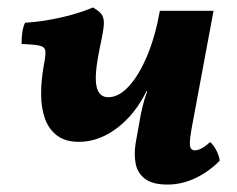

<svg xmlns="http://www.w3.org/2000/svg" viewBox="-20 -487 636 516"><path d="M430 9Q389.4 9 369.2 -6.8Q349 -22.6 344.4 -48.2Q339.8 -73.7 344.8 -103.7L358.2 -178.2Q362.7 -200.4 368.2 -219.4Q373.7 -238.3 379.6 -249.3H377.2Q356.1 -203.9 326.2 -171.7Q296.3 -139.5 262 -122.6Q227.6 -105.8 192.1 -105.8Q156 -105.8 133.8 -122.4Q111.6 -138.9 101.1 -167.5Q90.7 -196.1 90.5 -232.6Q90.3 -269.1 97.3 -309.3Q102.8 -336.7 102 -348.6Q101.2 -360.6 87.2 -364.1Q73.2 -367.6 38.1 -368.7Q37.6 -382.4 39.7 -398.1Q41.7 -413.8 47.3 -426Q75.9 -427.5 109.4 -433.2Q143 -438.9 174.7 -447.9Q206.5 -456.9 229.9 -467Q243.5 -459 250.3 -451.7Q257.1 -444.4 258.6 -433.5Q260.2 -422.6 257 -403.7Q253.9 -384.8 247.1 -352.9Q233.1 -284.2 239.4 -255Q245.6 -225.7 271 -225.7Q299.4 -225.7 326.8 -255.7Q354.1 -285.7 376 -338.3Q397.8 -390.9 409.6 -458H553.9L495.3 -143.5Q488.8 -107.6 490.5 -95.3Q492.3 -83 503.8 -83Q511.7 -83 521.3 -87.9Q530.9 -92.8 544.8 -105.1Q553.9 -97.5 561.2 -83.3Q568.6 -69 570.6 -55.3Q542.3 -26.2 505.8 -8.6Q469.2 9 430 9ZM361.8 -241.8V-259.8H399.3V-241.8Z"/></svg>

Font: Vollkorn
Style: Italic
Weight: 400
Italic angle: -11°
Designer: Friedrich Althausen
Foundry: Friedrich Althausen
Version: Version 5.001